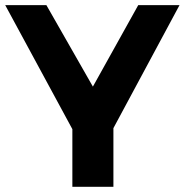

<svg xmlns="http://www.w3.org/2000/svg" viewBox="-23 -720 712 740"><path d="M-2.9 -700.2H155.8L335 -386.2L509.8 -700.2H668.9L414.1 -226.1V0H255.9V-222.2Z"/></svg>

Font: Montserrat Semi Bold
Style: Regular
Weight: 600
Designer: Julieta Ulanovsky
Foundry: Julieta Ulanovsky
Version: Version 3.001;PS 003.001;hotconv 1.0.70;makeotf.lib2.5.58329